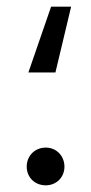

<svg xmlns="http://www.w3.org/2000/svg" viewBox="-20 -550 273 575"><path d="M133 -530 65 -333H146L193 -530ZM117 -108C84 -108 60 -83 60 -51C60 -19 84 5 117 5C149 5 173 -19 173 -51C173 -83 149 -108 117 -108Z"/></svg>

Font: UULA Sans
Style: Regular
Weight: 400
Designer: Mohamed Gaber, Laura Garcia Mut
Foundry: Kief Type Foundry
Version: Version 3.006;hotconv 1.0.109;makeotfexe 2.5.65596